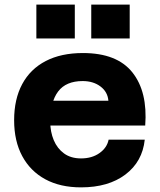

<svg xmlns="http://www.w3.org/2000/svg" viewBox="-20 -797 690 829"><path d="M330 12Q240 12 175.5 -23Q111 -58 76 -123Q41 -188 41 -278Q41 -369 76 -434Q111 -499 177.5 -533.5Q244 -568 338 -568Q485 -568 551.5 -484.5Q618 -401 607 -255H165L166 -362H448Q445 -400 414 -423.5Q383 -447 337 -447Q265 -447 231 -402Q197 -357 197 -271Q197 -228 212 -192Q227 -156 256.5 -134.5Q286 -113 330 -113Q377 -113 409.5 -136Q442 -159 449 -194H605Q595 -99 521.5 -43.5Q448 12 330 12ZM374 -631V-777H540V-631ZM137 -631V-777H303V-631Z"/></svg>

Font: Azeret Mono Thin
Style: Bold
Weight: 700
Version: Version 1.002